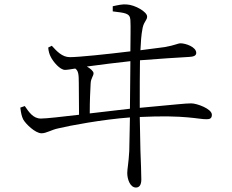

<svg xmlns="http://www.w3.org/2000/svg" viewBox="-20 -785 1040 860"><path d="M71 -303C74 -279 77 -264 84 -250C95 -230 138 -188 166 -188C188 -188 211 -204 241 -210C290 -222 439 -250 562 -259L559 -109C556 -53 550 -29 550 -10C550 18 563 55 589 55C605 55 613 42 613 19C613 -3 611 -62 609 -111L606 -261C814 -271 869 -250 906 -251C919 -251 929 -254 929 -271C929 -298 861 -322 837 -322C809 -322 771 -317 606 -302C606 -382 606 -463 607 -515C681 -521 789 -528 827 -530C844 -531 859 -534 859 -548C859 -575 811 -591 789 -591C776 -591 764 -582 717 -574L609 -560C611 -596 612 -626 619 -661C626 -691 639 -694 639 -711C639 -732 585 -763 548 -765C529 -767 508 -762 485 -757V-734C539 -727 562 -727 564 -696C566 -668 564 -608 564 -555C458 -542 332 -529 293 -529C258 -529 234 -556 212 -580L196 -572C197 -556 202 -540 207 -531C218 -508 249 -472 271 -472C281 -472 299 -475 317 -478C331 -468 333 -453 333 -411L334 -271C256 -262 188 -254 163 -254C128 -254 109 -284 91 -310ZM564 -511 562 -298 382 -277C382 -334 384 -374 386 -411C387 -435 399 -444 399 -457C399 -466 384 -479 369 -487C426 -495 509 -505 564 -511Z"/></svg>

Font: Noto Serif SC Light
Style: Regular
Weight: 300
Designer: Ryoko NISHIZUKA 西塚涼子 (kana & ideographs); Frank Grießhammer (Latin, Greek & Cyrillic); Wenlong ZHANG 张文龙 (bopomofo); San
Foundry: Adobe
Version: Version 2.001;hotconv 1.1.0;makeotfexe 2.6.0